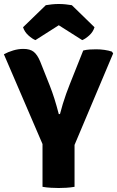

<svg xmlns="http://www.w3.org/2000/svg" viewBox="-22 -936 588 962"><path d="M191 -306H351.5V0Q331.5 3.5 309.8 4.8Q288 6 272 6Q257.5 6 233.8 4.8Q210 3.5 191 0ZM395 -683Q411.5 -687 428 -688Q444.5 -689 460 -689Q480.5 -689 501.5 -686Q522.5 -683 538.5 -677.5L545 -668.5L343.5 -191H201L-2.5 -664Q18 -675.5 43.8 -683.2Q69.5 -691 95 -691Q129 -691 147.2 -676.2Q165.5 -661.5 179.5 -627.5L227 -508Q239.5 -476.5 250.8 -440.8Q262 -405 272.5 -364.5H278.5Q285 -390 292.8 -415.5Q300.5 -441 309.5 -466Q318.5 -491 327.5 -513.5ZM338 -910 451.5 -799.5Q444.5 -776 425 -758.5Q405.5 -741 390 -735L272.5 -809.5L155.5 -735Q140 -741 120.5 -758.5Q101 -776 93.5 -799.5L207.5 -910Q221 -912.5 238 -914.2Q255 -916 272.5 -916Q290 -916 307 -914.2Q324 -912.5 338 -910Z"/></svg>

Font: Signika
Style: Bold
Weight: 700
Designer: Anna Giedry
Foundry: Anna Giedry
Version: Version 2.001